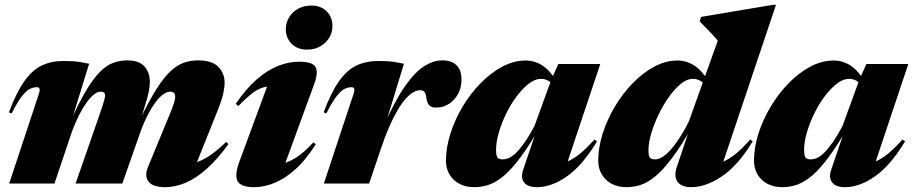

<svg xmlns="http://www.w3.org/2000/svg" viewBox="-20 -760 3781 795"><path d="M777 -42.5 723 -79Q749 -78 776.2 -83.2Q803.5 -88.5 837.5 -108.8Q871.5 -129 916.5 -172.5L926 -163.5Q880 -100 835.5 -60.5Q791 -21 748 -3Q705 15 664.5 15Q613 15 595.2 -7.8Q577.5 -30.5 592 -66.5L677.5 -274Q695 -316 700.2 -332.8Q705.5 -349.5 705.5 -359.5Q705.5 -370 700 -375.2Q694.5 -380.5 684.5 -380.5Q671 -380.5 655.5 -369.2Q640 -358 624.2 -337Q608.5 -316 593 -286.5Q577.5 -257 564 -221L486.5 0H293L389 -276Q400 -307.5 405.5 -324.8Q411 -342 413 -350.5Q415 -359 415 -364.5Q415 -372.5 410.5 -376.5Q406 -380.5 397.5 -380.5Q384 -380.5 369 -368.8Q354 -357 338.5 -335.5Q323 -314 308.2 -284.8Q293.5 -255.5 280 -221L205.5 0H18L142 -374.5Q145.5 -386 143.5 -392.5Q141.5 -399 132.5 -399Q119 -399 104 -392Q89 -385 71 -362Q53 -339 28 -290L17 -295Q48 -377.5 80.8 -423.8Q113.5 -470 153 -488.8Q192.5 -507.5 243.5 -507.5Q265.5 -507.5 281.5 -506.5Q297.5 -505.5 313 -503Q328.5 -500.5 349 -496L272 -246.5L268.5 -249.5Q304.5 -331 334.8 -382Q365 -433 392.5 -461Q420 -489 448 -499.5Q476 -510 506.5 -510Q556 -510 578.2 -484.8Q600.5 -459.5 600.5 -421Q600.5 -403 595.8 -379.5Q591 -356 576.5 -310L548 -215.5H536.5Q578 -306.5 611.5 -364.2Q645 -422 674.8 -453.8Q704.5 -485.5 735 -497.8Q765.5 -510 801 -510Q858 -510 884 -483.2Q910 -456.5 910 -417.5Q910 -398 904.2 -371.5Q898.5 -345 879 -297Z M970.5 -89 1104 -450.5 1136.5 -402Q1103 -405 1078.8 -400.2Q1054.5 -395.5 1029.2 -377.2Q1004 -359 967 -321L956 -330Q999 -393 1043 -431.2Q1087 -469.5 1131 -487Q1175 -504.5 1217.5 -504.5Q1273.5 -504.5 1286.2 -482.8Q1299 -461 1281 -412L1146 -42.5L1089 -74.5Q1115.5 -75 1143.5 -80.8Q1171.5 -86.5 1204.5 -106.5Q1237.5 -126.5 1277.5 -170.5L1287.5 -163Q1247.5 -99 1204 -59.8Q1160.5 -20.5 1117 -2.8Q1073.5 15 1033 15Q978 15 964.2 -9.2Q950.5 -33.5 970.5 -89ZM1163.5 -639Q1163.5 -666 1177 -688.2Q1190.5 -710.5 1214.5 -723.8Q1238.5 -737 1269 -737Q1308.5 -737 1332.5 -713.2Q1356.5 -689.5 1356.5 -652.5Q1356.5 -625.5 1343 -603.5Q1329.5 -581.5 1306 -568Q1282.5 -554.5 1251.5 -554.5Q1212 -554.5 1187.8 -578.5Q1163.5 -602.5 1163.5 -639Z M1445 -374.5Q1448.5 -386 1446.5 -392.5Q1444.5 -399 1435.5 -399Q1422 -399 1407 -392Q1392 -385 1374 -362Q1356 -339 1331 -290L1320 -295Q1351 -377.5 1383.8 -423.8Q1416.5 -470 1456 -488.8Q1495.5 -507.5 1546.5 -507.5Q1568.5 -507.5 1584.8 -506.5Q1601 -505.5 1616.5 -503Q1632 -500.5 1652.5 -496L1564.5 -207.5L1566 -232Q1614 -341.5 1656.2 -402Q1698.5 -462.5 1736.8 -486.2Q1775 -510 1810.5 -510Q1850 -510 1870.5 -489.5Q1891 -469 1891 -430.5Q1891 -398 1876.8 -371.5Q1862.5 -345 1838.8 -329.8Q1815 -314.5 1785.5 -314.5Q1766 -314.5 1757.2 -324Q1748.5 -333.5 1745.5 -353Q1743.5 -373 1737.2 -379.8Q1731 -386.5 1719.5 -386.5Q1706 -386.5 1690.5 -377.5Q1675 -368.5 1658.5 -349.8Q1642 -331 1625 -301.8Q1608 -272.5 1590.5 -232.2Q1573 -192 1555.5 -139.5L1508.5 0H1321Z M2146 -56.5 2209 -242 2219 -239Q2173.5 -160.5 2136.5 -110.5Q2099.5 -60.5 2067.5 -33.2Q2035.5 -6 2005.5 4.5Q1975.5 15 1943.5 15Q1908.5 15 1882 1Q1855.5 -13 1841 -38Q1826.5 -63 1826.5 -94.5Q1826.5 -148.5 1844.8 -206.2Q1863 -264 1895.2 -318Q1927.5 -372 1969.8 -415.2Q2012 -458.5 2059.8 -484Q2107.5 -509.5 2157 -509.5Q2193 -509.5 2225.5 -489Q2258 -468.5 2286 -420.5L2275.5 -398Q2265.5 -416.5 2251.8 -425Q2238 -433.5 2219.5 -433.5Q2196 -433.5 2170.2 -414Q2144.5 -394.5 2120 -362Q2095.5 -329.5 2076.2 -290.2Q2057 -251 2045.5 -211.5Q2034 -172 2034 -138.5Q2034 -116 2039.8 -108Q2045.5 -100 2062 -100Q2072.5 -100 2085.5 -105Q2098.5 -110 2114.5 -125Q2130.5 -140 2150.2 -167.5Q2170 -195 2193.5 -239.5L2263.5 -432L2292 -495H2465.5L2318 -54L2300 -80.5Q2323.5 -87 2345.8 -99.2Q2368 -111.5 2391.5 -132Q2415 -152.5 2441.5 -182.5L2452 -174.5Q2391.5 -74.5 2327.5 -29.8Q2263.5 15 2203.5 15Q2165.5 15 2150.2 -4.5Q2135 -24 2146 -56.5Z M2918.5 -367.5Q2906 -404 2889.2 -418.8Q2872.5 -433.5 2849 -433.5Q2824.5 -433.5 2799 -412.8Q2773.5 -392 2749.5 -358.2Q2725.5 -324.5 2706.5 -284.8Q2687.5 -245 2676.2 -206.5Q2665 -168 2665 -138.5Q2665 -116 2670.5 -108Q2676 -100 2693 -100Q2702 -100 2713 -104.8Q2724 -109.5 2737.5 -120.8Q2751 -132 2765.8 -150.2Q2780.5 -168.5 2797.5 -195Q2814.5 -221.5 2832.5 -257.5L2952 -591.5Q2943.5 -602.5 2931 -615.8Q2918.5 -629 2904.8 -643.2Q2891 -657.5 2877.5 -671L2882.5 -690L3180.5 -740H3193L2958.5 -41.5L2902.5 -74.5Q2927.5 -75.5 2954.2 -83Q2981 -90.5 3013.2 -113Q3045.5 -135.5 3086.5 -182.5L3096.5 -174.5Q3036 -74.5 2969 -29.8Q2902 15 2842.5 15Q2801.5 15 2785.5 -7.2Q2769.5 -29.5 2782 -67.5L2840 -240L2848 -239Q2801 -156.5 2762.8 -105.8Q2724.5 -55 2692.5 -29Q2660.5 -3 2631.8 6Q2603 15 2574 15Q2539 15 2512.8 1Q2486.5 -13 2471.8 -38Q2457 -63 2457 -94.5Q2457 -148.5 2475.2 -206.2Q2493.5 -264 2525.5 -318Q2557.5 -372 2599.5 -415.2Q2641.5 -458.5 2689 -484Q2736.5 -509.5 2786 -509.5Q2826 -509.5 2861.5 -484Q2897 -458.5 2927 -398Z M3421.5 -56.5 3484.5 -242 3494.5 -239Q3449 -160.5 3412 -110.5Q3375 -60.5 3343 -33.2Q3311 -6 3281 4.5Q3251 15 3219 15Q3184 15 3157.5 1Q3131 -13 3116.5 -38Q3102 -63 3102 -94.5Q3102 -148.5 3120.2 -206.2Q3138.5 -264 3170.8 -318Q3203 -372 3245.2 -415.2Q3287.5 -458.5 3335.2 -484Q3383 -509.5 3432.5 -509.5Q3468.5 -509.5 3501 -489Q3533.5 -468.5 3561.5 -420.5L3551 -398Q3541 -416.5 3527.2 -425Q3513.5 -433.5 3495 -433.5Q3471.5 -433.5 3445.8 -414Q3420 -394.5 3395.5 -362Q3371 -329.5 3351.8 -290.2Q3332.5 -251 3321 -211.5Q3309.5 -172 3309.5 -138.5Q3309.5 -116 3315.2 -108Q3321 -100 3337.5 -100Q3348 -100 3361 -105Q3374 -110 3390 -125Q3406 -140 3425.8 -167.5Q3445.5 -195 3469 -239.5L3539 -432L3567.5 -495H3741L3593.5 -54L3575.5 -80.5Q3599 -87 3621.2 -99.2Q3643.5 -111.5 3667 -132Q3690.5 -152.5 3717 -182.5L3727.5 -174.5Q3667 -74.5 3603 -29.8Q3539 15 3479 15Q3441 15 3425.8 -4.5Q3410.5 -24 3421.5 -56.5Z"/></svg>

Font: Newsreader 60pt ExtraBold
Style: Italic
Weight: 800
Italic angle: -17°
Designer: Hugues Gentile
Foundry: Production Type
Version: Version 1.003